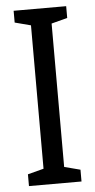

<svg xmlns="http://www.w3.org/2000/svg" viewBox="-52 -747 387 779"><g transform="rotate(-5 141.5 -357.0)"><path d="M248 0H34V-48L99 -65V-649L34 -666V-714H248V-666L183 -649V-65L248 -48Z"/></g></svg>

Font: Noto Sans Thai ExtCond
Style: Regular
Weight: 400
Width: 2
Designer: Monotype Design Team
Foundry: Monotype Imaging Inc.
Version: Version 2.002; ttfautohint (v1.8.4.7-5d5b)